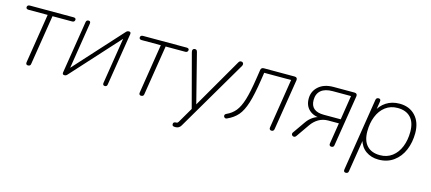

<svg xmlns="http://www.w3.org/2000/svg" viewBox="-52 -960 3619 1613"><g transform="rotate(15 1757.0 -153.0)"><path d="M152 -18 220 -447H53Q43 -447 37.5 -451.5Q32 -456 32 -463Q32 -473 38 -478.5Q44 -484 55 -484H435Q445 -484 450.5 -480Q456 -476 456 -469Q456 -459 450 -453Q444 -447 433 -447H262L193 -14Q192 -4 186 1Q180 6 169 6Q159 6 154.5 -0.5Q150 -7 152 -18Z M470 -13 543 -470Q544 -480 550 -485Q556 -490 565 -490Q575 -490 579 -484Q583 -478 581 -466L512 -32H486L889 -476Q895 -483 901 -486.5Q907 -490 916 -490Q925 -490 929 -485.5Q933 -481 932 -471L859 -14Q858 -4 852.5 1Q847 6 838 6Q828 6 823.5 0Q819 -6 821 -18L890 -452H916L513 -8Q507 -1 501 2.5Q495 6 487 6Q477 6 473 1.5Q469 -3 470 -13Z M1136 -18 1204 -447H1037Q1027 -447 1021.5 -451.5Q1016 -456 1016 -463Q1016 -473 1022 -478.5Q1028 -484 1039 -484H1419Q1429 -484 1434.5 -480Q1440 -476 1440 -469Q1440 -459 1434 -453Q1428 -447 1417 -447H1246L1177 -14Q1176 -4 1170 1Q1164 6 1153 6Q1143 6 1138.5 -0.5Q1134 -7 1136 -18Z M1498 147Q1504 147 1508.5 144Q1513 141 1515 137L1518 132L1599 -7L1596 13L1471 -458Q1467 -472 1472.5 -481Q1478 -490 1491 -490Q1500 -490 1504.5 -485.5Q1509 -481 1512 -470L1628 -14H1603L1869 -474Q1874 -483 1879 -486.5Q1884 -490 1892 -490Q1901 -490 1906.5 -485Q1912 -480 1912.5 -472Q1913 -464 1908 -455L1553 150L1549 157Q1533 186 1500 186Q1487 186 1480 183Q1473 180 1472 171Q1471 163 1473.5 157.5Q1476 152 1482.5 149.5Q1489 147 1498 147Z M2269 -18 2337 -448H2103L2093 -382Q2073 -251 2049.5 -176.5Q2026 -102 1991.5 -62Q1957 -22 1901 3Q1889 9 1880 2.5Q1871 -4 1871.5 -15Q1872 -26 1885 -32Q1932 -53 1962 -90Q1992 -127 2013 -195.5Q2034 -264 2052 -383L2064 -461Q2067 -484 2091 -484H2358Q2371 -484 2377 -477Q2383 -470 2381 -457L2310 -14Q2307 6 2287 6Q2277 6 2272 -0.5Q2267 -7 2269 -18Z M2790 -18 2819 -200H2727Q2680 -200 2643 -178Q2606 -156 2580 -118L2502 -6Q2493 7 2481 6Q2469 5 2463.5 -5.5Q2458 -16 2467 -28L2541 -134Q2564 -167 2596 -187.5Q2628 -208 2656 -208H2667L2666 -202Q2598 -203 2559 -238.5Q2520 -274 2520 -336Q2520 -400 2567.5 -442Q2615 -484 2697 -484H2879Q2892 -484 2898 -477Q2904 -470 2902 -457L2831 -14Q2830 -4 2824 1Q2818 6 2808 6Q2798 6 2793 -0.5Q2788 -7 2790 -18ZM2825 -237 2858 -448H2699Q2632 -448 2597.5 -418.5Q2563 -389 2563 -335Q2563 -237 2678 -237Z M2964 161 3064 -469Q3067 -490 3088 -490Q3098 -490 3102.5 -483.5Q3107 -477 3105 -465L3090 -371H3079Q3105 -428 3154.5 -460Q3204 -492 3270 -492Q3356 -492 3408 -436.5Q3460 -381 3460 -286Q3460 -206 3432 -139Q3404 -72 3349 -32Q3294 8 3218 8Q3154 8 3107.5 -25Q3061 -58 3044 -122H3051L3005 165Q3004 176 2998 181Q2992 186 2981 186Q2971 186 2966.5 179.5Q2962 173 2964 161ZM3417 -286Q3417 -368 3377 -410.5Q3337 -453 3264 -453Q3202 -453 3157.5 -419Q3113 -385 3090 -327Q3067 -269 3067 -198Q3067 -116 3107 -73.5Q3147 -31 3220 -31Q3282 -31 3326.5 -65Q3371 -99 3394 -157Q3417 -215 3417 -286Z"/></g></svg>

Font: SN Pro Thin
Style: Italic
Weight: 200
Italic angle: -9°
Designer: Tobias Whetton
Foundry: Supernotes
Version: Version 1.003;Glyphs 3.3 (3324)